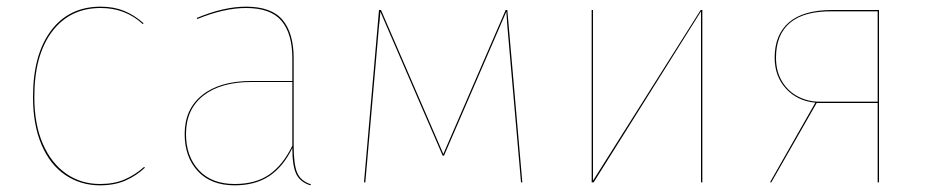

<svg xmlns="http://www.w3.org/2000/svg" viewBox="-20 -547 2781 576"><path d="M411 -477 408 -475Q356 -523 282 -523Q190 -523 136.5 -452.5Q83 -382 83 -256Q83 -174 108.5 -115.5Q134 -57 178.5 -26Q223 5 280 5Q322 5 353.5 -8.5Q385 -22 412 -46L415 -44Q388 -19 355.5 -5Q323 9 280 9Q222 9 176 -22Q130 -53 104.5 -113Q79 -173 79 -256Q79 -383 133 -455Q187 -527 282 -527Q321 -527 352 -514.5Q383 -502 411 -477Z M913 6 911 9Q880 -1 868.5 -25.5Q857 -50 857 -103Q830 -47 788 -19Q746 9 684 9Q613 9 573.5 -33.5Q534 -76 534 -145Q534 -220 587 -262Q640 -304 733 -304H857V-372Q857 -446 824.5 -484.5Q792 -523 718 -523Q653 -523 572 -490L570 -493Q651 -527 718 -527Q794 -527 827.5 -487.5Q861 -448 861 -372V-110Q861 -54 871.5 -29Q882 -4 913 6ZM857 -110V-301H734Q642 -301 590 -260Q538 -219 538 -145Q538 -78 576.5 -36.5Q615 5 684 5Q747 5 788 -23.5Q829 -52 857 -110Z M1547 0H1543L1502 -469L1499 -512L1312 -80H1308L1121 -512Q1119 -481 1117 -469L1076 0H1072L1117 -517H1123L1310 -85L1497 -517H1502Z M2087 0H2083V-394V-513L1761 0H1755V-517H1759V-124V-5L2082 -517H2087Z M2617 -517V0H2613V-238H2430L2294 0H2290L2426 -239Q2372 -244 2338 -281Q2304 -318 2304 -374Q2304 -443 2347 -480Q2390 -517 2477 -517ZM2613 -242V-513H2477Q2392 -514 2350 -478.5Q2308 -443 2308 -374Q2308 -333 2326 -303Q2344 -273 2374 -257.5Q2404 -242 2437 -242Z"/></svg>

Font: FiraGO Four
Style: Regular
Weight: 100
Designer: bBox Type
Foundry: bBox Type GmbH
Version: Version 1.001